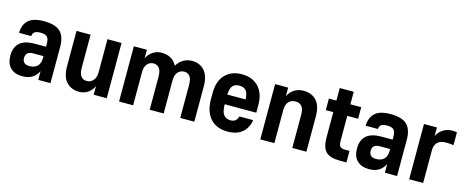

<svg xmlns="http://www.w3.org/2000/svg" viewBox="-38 -1210 4301 1779"><g transform="rotate(15 2112.5 -320.5)"><path d="M186 6Q114 6 72.5 -34Q31 -74 31 -152Q31 -232 78 -273.5Q125 -315 219 -315H329V-346Q329 -391 310.5 -409.5Q292 -428 248 -428Q206 -428 189.5 -414Q173 -400 171 -375H54Q56 -453 101.5 -496Q147 -539 251 -539Q360 -539 408 -493Q456 -447 456 -347V0H339V-83Q329 -65 316 -48.5Q303 -32 285 -20Q267 -8 243 -1Q219 6 186 6ZM227 -102Q276 -102 302.5 -129Q329 -156 329 -207V-225H234Q192 -225 175.5 -208.5Q159 -192 159 -163Q159 -102 227 -102Z M732 9Q656 9 610 -40.5Q564 -90 564 -193V-530H699V-214Q699 -156 719.5 -131Q740 -106 775 -106Q811 -106 836 -134Q861 -162 861 -214V-530H996V0H871V-83Q853 -42 816.5 -16.5Q780 9 732 9Z M1114 -530H1239V-447Q1257 -488 1295 -513.5Q1333 -539 1378 -539Q1484 -539 1527 -454Q1552 -496 1589.5 -517.5Q1627 -539 1672 -539Q1746 -539 1791 -489Q1836 -439 1836 -337V0H1701V-316Q1701 -374 1680.5 -399Q1660 -424 1628 -424Q1591 -424 1566.5 -397Q1542 -370 1542 -316V0H1408V-316Q1408 -374 1387 -399Q1366 -424 1334 -424Q1297 -424 1273 -397Q1249 -370 1249 -316V0H1114Z M2155 9Q2104 9 2062.5 -7Q2021 -23 1992 -54.5Q1963 -86 1947 -132Q1931 -178 1931 -237V-303Q1931 -416 1990.5 -477.5Q2050 -539 2150 -539Q2250 -539 2309.5 -477.5Q2369 -416 2369 -302V-229H2066Q2067 -155 2090.5 -127Q2114 -99 2155 -99Q2188 -99 2205 -115.5Q2222 -132 2227 -155H2359Q2348 -81 2297 -36Q2246 9 2155 9ZM2154 -431Q2113 -431 2091 -407.5Q2069 -384 2066 -322H2242Q2239 -384 2217 -407.5Q2195 -431 2154 -431Z M2469 -530H2594V-447Q2612 -488 2651 -513.5Q2690 -539 2740 -539Q2820 -539 2865.5 -489.5Q2911 -440 2911 -337V0H2776V-316Q2776 -374 2754.5 -399Q2733 -424 2695 -424Q2653 -424 2628.5 -397Q2604 -370 2604 -316V0H2469Z M3239 0Q3188 0 3153 -9.5Q3118 -19 3097 -40Q3076 -61 3066.5 -95.5Q3057 -130 3057 -181V-419H2985V-530H3057V-650H3191V-530H3295V-419H3191V-181Q3191 -140 3205 -125.5Q3219 -111 3251 -111H3295V0Z M3511 6Q3439 6 3397.5 -34Q3356 -74 3356 -152Q3356 -232 3403 -273.5Q3450 -315 3544 -315H3654V-346Q3654 -391 3635.5 -409.5Q3617 -428 3573 -428Q3531 -428 3514.5 -414Q3498 -400 3496 -375H3379Q3381 -453 3426.5 -496Q3472 -539 3576 -539Q3685 -539 3733 -493Q3781 -447 3781 -347V0H3664V-83Q3654 -65 3641 -48.5Q3628 -32 3610 -20Q3592 -8 3568 -1Q3544 6 3511 6ZM3552 -102Q3601 -102 3627.5 -129Q3654 -156 3654 -207V-225H3559Q3517 -225 3500.5 -208.5Q3484 -192 3484 -163Q3484 -102 3552 -102Z M3897 -530H4021V-447Q4040 -488 4079 -513.5Q4118 -539 4168 -539Q4178 -539 4186 -538Q4194 -537 4200 -536Q4207 -535 4212 -534V-411Q4202 -412 4191 -414Q4181 -415 4167.5 -416Q4154 -417 4137 -417Q4086 -417 4058.5 -390.5Q4031 -364 4031 -316V0H3897Z"/></g></svg>

Font: 
Style: 㨦
Weight: 700
Designer: A.Korolkova, Vitaly Kuzmin
Foundry: ParaType Ltd
Version: Version 2.000